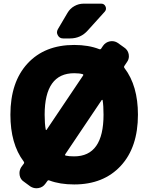

<svg xmlns="http://www.w3.org/2000/svg" viewBox="-20 -1006 796 1035"><path d="M427.7 -598.6Q431.6 -604.5 424.8 -606.4Q408.2 -611.3 379.9 -611.3Q220.7 -611.3 220.7 -387.7Q220.7 -337.9 226.6 -307.6Q226.6 -305.7 228.5 -305.2Q230.5 -304.7 231.4 -306.6ZM379.9 -163.1Q538.1 -163.1 538.1 -387.7Q538.1 -436.5 533.2 -465.8Q533.2 -467.8 531.2 -467.8Q529.3 -467.8 528.3 -466.8L332 -174.8Q328.1 -168.9 335 -167Q351.6 -163.1 379.9 -163.1ZM320.3 -798.8Q300.8 -798.8 292 -815.4Q287.1 -823.2 287.1 -831.5Q287.1 -839.8 292 -848.6L343.8 -936.5Q357.4 -960 380.9 -973.1Q404.3 -986.3 430.7 -986.3H525.4Q542 -986.3 548.8 -971.2Q555.7 -956.1 544.9 -943.4L453.1 -841.8Q415 -798.8 357.4 -798.8ZM535.2 -758.8Q548.8 -778.3 572.3 -783.2Q578.1 -784.2 583 -784.2Q600.6 -784.2 615.2 -774.4L649.4 -750Q668.9 -737.3 673.8 -713.9Q674.8 -708 674.8 -702.1Q674.8 -685.5 664.1 -670.9L650.4 -650.4Q646.5 -644.5 651.4 -638.7Q723.6 -543.9 723.6 -387.7Q723.6 -211.9 630.9 -111.8Q538.1 -11.7 379.9 -11.7Q302.7 -11.7 246.1 -33.2Q239.3 -36.1 235.4 -30.3L224.6 -15.6Q210.9 3.9 187.5 7.8Q181.6 8.8 176.8 8.8Q159.2 8.8 143.6 -1L110.4 -25.4Q89.8 -38.1 85.9 -61.5Q85 -67.4 85 -73.2Q85 -89.8 94.7 -105.5L108.4 -124Q112.3 -129.9 107.4 -135.7Q36.1 -230.5 36.1 -387.7Q36.1 -563.5 128.4 -663.6Q220.7 -763.7 379.9 -763.7Q457 -763.7 514.6 -741.2Q521.5 -738.3 525.4 -744.1Z"/></svg>

Font: Gen Jyuu Gothic Heavy
Style: Bold
Weight: 900
Designer: [Source Han Sans]
Ryoko NISHIZUKA  (kana & ideographs); Paul D. Hunt (Latin, Greek & Cyrillic); Wenlong ZHANG  (bopomofo
Version: Version 1.002.20150607